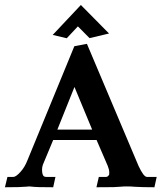

<svg xmlns="http://www.w3.org/2000/svg" viewBox="-55 -769 664 789"><path d="M313 -612.3 265.1 -660.6 219.2 -611.8 161.6 -625.5 277.3 -748.5 393.1 -631.3ZM323.7 -236.3 251 -411.6 180.7 -236.3ZM302.2 -588.9 514.2 -87.4Q535.2 -42 548.8 -42H588.9L579.6 0.5Q531.2 0.5 498 -1.5Q485.8 -2.9 464.8 -2.9Q451.2 -2.9 440.2 -1.7Q429.2 -0.5 411.4 0Q393.6 0.5 341.3 0.5L351.1 -42H380.9Q388.2 -42 393.6 -51.3Q394 -53.2 394 -60.5Q394 -71.8 387.7 -87.4L341.8 -193.8H163.6L121.1 -91.8Q117.7 -82 117.7 -71.3Q117.7 -69.3 118.4 -61.3Q119.1 -53.2 122.6 -47.6Q126 -42 135.7 -42H172.9L163.6 0.5Q89.8 0.5 76.2 -2Q69.8 -2.9 64.5 -2.9Q60.1 -2.9 55.7 -2Q30.8 0.5 -34.7 0.5L-24.4 -42H0Q10.3 -42 28.6 -62Q46.9 -82 57.6 -109.9L250.5 -579.1Z"/></svg>

Font: Quaaykop
Style: Bold
Weight: 700
Designer: Tup Wanders
Foundry: Free font, DO NOT SELL
Version: Version 1.00;July 31, 2023;FontCreator 11.5.0.2430 64-bit